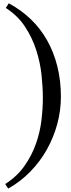

<svg xmlns="http://www.w3.org/2000/svg" viewBox="-20 -895 420 1133"><path d="M232.9 -317.4Q232.9 -378.9 225.1 -452.6Q217.3 -526.4 193.8 -599.4Q170.4 -672.4 127.4 -737.8Q84.5 -803.2 14.2 -848.1L31.7 -875.5Q103 -837.4 160.2 -783Q217.3 -728.5 257.1 -658.7Q296.9 -588.9 318.1 -504.4Q339.4 -419.9 339.4 -324.2Q339.4 -242.7 317.9 -163.1Q296.4 -83.5 256.3 -12.2Q216.3 59.1 158.2 118.4Q100.1 177.7 28.3 217.8L10.7 190.9Q81.1 146 124.5 84Q168 22 192.1 -46.6Q216.3 -115.2 224.6 -185.5Q232.9 -255.9 232.9 -317.4Z"/></svg>

Font: Noto Nastaliq Urdu
Style: Regular
Weight: 400
Designer: Monotype Design Team
Foundry: Monotype Imaging Inc.
Version: Version 1.02 uh